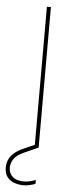

<svg xmlns="http://www.w3.org/2000/svg" viewBox="-118 -730 350 953"><g transform="rotate(5 57.0 -253.5)"><path d="M76 0V-700H96V0ZM37 193Q15 193 -7 186Q-29 179 -43.5 161Q-58 143 -58 112Q-58 93 -50.5 75Q-43 57 -25 40.5Q-7 24 24 11L85 -16L96 0L29 30Q-10 47 -24 68Q-38 89 -38 112Q-38 139 -19 156.5Q0 174 37 174Q51 174 67 170.5Q83 167 96 161V181Q83 186 66.5 189.5Q50 193 37 193Z"/></g></svg>

Font: DM Sans 24pt Thin
Style: Regular
Weight: 250
Designer: Colophon Foundry, Jonny Pinhorn
Foundry: Colophon Foundry
Version: Version 4.004;gftools[0.9.30]